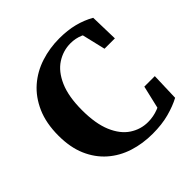

<svg xmlns="http://www.w3.org/2000/svg" viewBox="-180 -827 996 996"><g transform="rotate(-45 318.0 -328.5)"><path d="M388 18Q315 18 251 -2.5Q187 -23 138.5 -65.5Q90 -108 62.5 -171.5Q35 -235 35 -321Q35 -412 64.5 -479Q94 -546 144 -589.5Q194 -633 259 -654Q324 -675 395 -675Q455 -675 504 -662.5Q553 -650 595 -626L599 -471H523L486 -627L555 -614V-557Q520 -588 487.5 -602Q455 -616 418 -616Q364 -616 317.5 -586Q271 -556 243 -492Q215 -428 215 -328Q215 -229 242 -165.5Q269 -102 314.5 -72Q360 -42 414 -42Q454 -42 491 -56.5Q528 -71 563 -98V-44L494 -32L530 -186H607L602 -32Q563 -11 509.5 3.5Q456 18 388 18Z"/></g></svg>

Font: Source Serif 4 18pt
Style: Bold
Weight: 700
Designer: Frank Grießhammer
Foundry: Adobe Systems Incorporated
Version: Version 4.004;hotconv 1.0.116;makeotfexe 2.5.65601